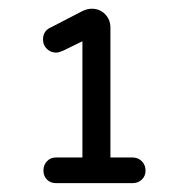

<svg xmlns="http://www.w3.org/2000/svg" viewBox="-20 -869 410 438"><path d="M282.2 -451.2H107.9Q95.2 -451.2 87.2 -459.2Q79.1 -467.3 79.1 -480Q79.1 -492.7 87.2 -501.2Q95.2 -509.8 107.9 -509.8H168V-774.9L123 -752.9Q113.8 -749 107.9 -749Q95.7 -749 86.9 -757.6Q78.1 -766.1 78.1 -778.8Q78.1 -799.3 97.2 -807.1L168.9 -844.2Q180.2 -849.1 189 -849.1Q207.5 -849.1 219.7 -836.7Q231.9 -824.2 231.9 -806.2V-509.8H282.2Q294.9 -509.8 303.5 -501.2Q312 -492.7 312 -480Q312 -467.3 303.5 -459.2Q294.9 -451.2 282.2 -451.2Z"/></svg>

Font: Aka-Acid-Varela
Style: Regular
Weight: 400
Designer: Joe Prince, Avraham Cornfeld, Cyberella
Foundry: Joe Prince, Avraham Cornfeld, Cyberella
Version: Version 2.000; ttfautohint (v1.5.33-1714) -l 8 -r 50 -G 200 